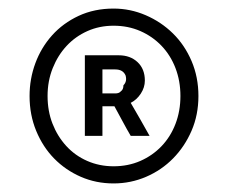

<svg xmlns="http://www.w3.org/2000/svg" viewBox="-20 -737 532 448"><path d="M245 -309Q204 -309 168.5 -324.5Q133 -340 106.5 -367Q80 -394 64.5 -431.5Q49 -469 49 -513Q49 -553 62.5 -589.5Q76 -626 101.5 -654.5Q127 -683 163.5 -700Q200 -717 245 -717Q284 -717 320 -701.5Q356 -686 383.5 -659Q411 -632 427 -594.5Q443 -557 443 -513Q443 -469 427 -432Q411 -395 384 -367.5Q357 -340 321 -324.5Q285 -309 245 -309ZM245 -349Q279 -349 307.5 -361.5Q336 -374 357 -396Q378 -418 389.5 -448Q401 -478 401 -513Q401 -548 389.5 -578Q378 -608 357 -630Q336 -652 307.5 -664.5Q279 -677 245 -677Q212 -677 184 -664.5Q156 -652 135.5 -630Q115 -608 103 -578Q91 -548 91 -513Q91 -478 102.5 -448.5Q114 -419 134.5 -396.5Q155 -374 183.5 -361.5Q212 -349 245 -349ZM178 -420V-608H250H257Q284 -608 301 -592Q318 -576 318 -549Q318 -533 308.5 -518.5Q299 -504 285 -497Q296 -478 307 -459Q318 -440 329 -420H285Q275 -437 266 -454Q257 -471 247 -489H219V-420ZM249 -575H219V-519H249Q258 -519 262 -524Q268 -528 268 -538Q277 -547 273 -561Q267 -575 249 -575Z"/></svg>

Font: Rosa Sans Medium
Style: Regular
Weight: 500
Designer: Pentagram / MCKL
Foundry: Pentagram / MCKL
Version: Version 1.005;September 16, 2019;FontCreator 11.5.0.2425 64-